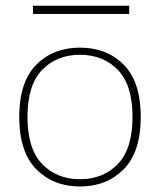

<svg xmlns="http://www.w3.org/2000/svg" viewBox="-20 -657 568 682"><path d="M264.2 -462.4Q346.7 -462.4 398.7 -408.7Q450.7 -355 450.7 -241.7Q450.7 -128.4 398.7 -74.5Q346.7 -20.5 264.2 -20.5Q181.6 -20.5 129.6 -74.5Q77.6 -128.4 77.6 -241.7Q77.6 -355 129.6 -408.7Q181.6 -462.4 264.2 -462.4ZM264.2 -487.8Q168.9 -487.8 108.6 -426.8Q48.3 -365.7 48.3 -241.7Q48.3 -117.7 108.6 -56.2Q168.9 5.4 264.2 5.4Q359.4 5.4 419.7 -56.2Q480 -117.7 480 -241.7Q480 -365.7 419.7 -426.8Q359.4 -487.8 264.2 -487.8ZM439 -636.7H97.2V-607.4H439Z"/></svg>

Font: Estedad VF
Style: Regular
Weight: 100
Designer: Amin Abedi
Version: Version 7.3